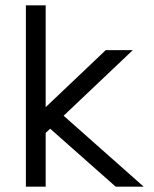

<svg xmlns="http://www.w3.org/2000/svg" viewBox="-20 -678 570 710"><path d="M148.9 12.2H75.7V-658.2H148.9V-281.7L371.1 -492.7H471.2L215.3 -250L511.2 12.2H407.7L165.5 -202.1L148.9 -186.5Z"/></svg>

Font: AzarMehrMonospaced
Style: SansBold
Weight: 1
Designer: Amin Abedi
Version: Version 1.00